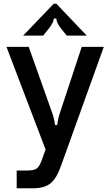

<svg xmlns="http://www.w3.org/2000/svg" viewBox="-20 -810 597 1036"><path d="M70 206V110H127Q160 110 175.5 101Q191 92 204 58L226 -3L15 -557H135L262 -200Q272 -173 277 -135H289Q292 -167 303 -200L421 -557H540L308 88Q284 155 251 180.5Q218 206 158 206ZM105 -618 270 -790H284L448 -618H340L311 -654Q284 -688 284 -710H270Q270 -689 242 -654L213 -618Z"/></svg>

Font: Open Sauce Sans Medium
Style: Regular
Weight: 500
Designer: Alfredo Marco Pradil
Foundry: Creative Sauce Fz LLC
Version: Version 1.477